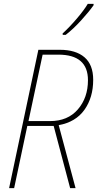

<svg xmlns="http://www.w3.org/2000/svg" viewBox="-20 -971 503 991"><path d="M27 0H53L121 -321H257L342 0H370L283 -325Q371 -341 416 -404.5Q461 -468 461 -559Q461 -637 416 -675.5Q371 -714 289 -714H178ZM127 -346 200 -689H281Q434 -689 434 -557Q434 -467 382 -406.5Q330 -346 238 -346ZM304 -791H319Q357 -820 398.5 -865.5Q440 -911 463 -944V-951H433Q414 -919 376.5 -875Q339 -831 303 -798Z"/></svg>

Font: Noto Sans UI SemiCondensed Thin
Style: Italic
Weight: 250
Width: 4
Italic angle: -12°
Designer: Monotype Design Team
Foundry: Monotype Imaging Inc.
Version: Version 1.901